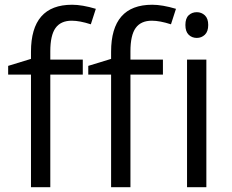

<svg xmlns="http://www.w3.org/2000/svg" viewBox="-20 -785 972 805"><path d="M663.1 -472.2H526.9V0H445.8V-472.2H350.1V-508.8L445.8 -538.1V-567.9Q445.8 -765.1 618.2 -765.1Q660.6 -765.1 717.8 -748L696.8 -683.1Q649.9 -698.2 616.7 -698.2Q570.8 -698.2 548.8 -667.7Q526.9 -637.2 526.9 -569.8V-535.2H663.1ZM327.1 -472.2H190.9V0H109.9V-472.2H14.2V-508.8L109.9 -538.1V-567.9Q109.9 -765.1 282.2 -765.1Q324.7 -765.1 381.8 -748L360.8 -683.1Q314 -698.2 280.8 -698.2Q234.9 -698.2 212.9 -667.7Q190.9 -637.2 190.9 -569.8V-535.2H327.1ZM845.2 0H764.2V-535.2H845.2ZM757.3 -680.2Q757.3 -708 771 -720.9Q784.7 -733.9 805.2 -733.9Q824.7 -733.9 838.9 -720.7Q853 -707.5 853 -680.2Q853 -652.8 838.9 -639.4Q824.7 -626 805.2 -626Q784.7 -626 771 -639.4Q757.3 -652.8 757.3 -680.2Z"/></svg>

Font: f02724691
Style: Regular
Weight: 400
Foundry: Ascender Corporation
Version: Version 1.10